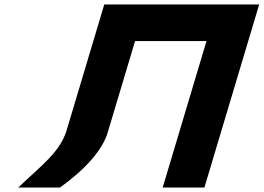

<svg xmlns="http://www.w3.org/2000/svg" viewBox="-20 -845 1188 865"><path d="M466.7 -253 588.5 -660H910.3L712.9 0H900.9L1147.7 -825H959.7H637.8H449.8L278.7 -253C247 -157 165.7 -99 62.1 0H250.1C364.6 -82 444.9 -172 466.7 -253Z"/></svg>

Font: Hussar
Style: BdSuprExtOblThree
Weight: 700
Foundry: Cannot Into Space Fonts
Version: Version 2.00